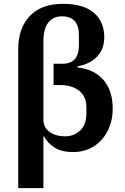

<svg xmlns="http://www.w3.org/2000/svg" viewBox="-20 -780 652 1000"><path d="M318 -70Q366 -70 398 -100.5Q430 -131 430 -190V-222Q430 -277 392.5 -307Q355 -337 295 -337H259V-448H306Q391 -448 391 -544V-597Q391 -695 302 -695Q258 -695 232 -663Q206 -631 206 -562V-158Q206 -116 238 -93Q270 -70 318 -70ZM75 -525Q75 -633 135 -696.5Q195 -760 308 -760Q415 -760 469 -713.5Q523 -667 523 -586Q523 -526 487 -486.5Q451 -447 383 -434V-429Q471 -419 519 -363.5Q567 -308 567 -214Q567 -164 551.5 -122.5Q536 -81 508.5 -51Q481 -21 443.5 -4.5Q406 12 363 12Q301 12 264 -11.5Q227 -35 210 -69H206V200H75Z"/></svg>

Font: IBM Plex Serif SmBld
Style: Regular
Weight: 600
Designer: Mike Abbink, Paul van der Laan, Pieter van Rosmalen
Foundry: Bold Monday
Version: Version 3.001